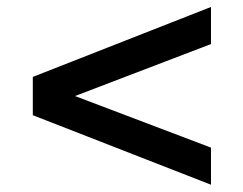

<svg xmlns="http://www.w3.org/2000/svg" viewBox="-20 -662 692 546"><path d="M193.3 -388.9 580 -242.2V-136.7L73.3 -334.4V-443.3L580 -642.2V-536.7Z"/></svg>

Font: Paperlogy 6 SemiBold
Style: Regular
Weight: 600
Designer: redesigned by Lee Juim, glyphs from Gmarket Sans & Montserrat
Foundry: PT&
Version: Version 1.001